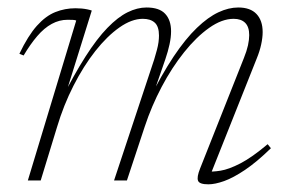

<svg xmlns="http://www.w3.org/2000/svg" viewBox="-20 -470 753 500"><path d="M526.5 -11 515.5 -23.5Q532.5 -22 554.2 -25.5Q576 -29 606 -44.5Q636 -60 677 -94.5L685.5 -84Q648.5 -48 618 -27.5Q587.5 -7 563.8 1.5Q540 10 522.5 10Q499.5 10 495.8 0.8Q492 -8.5 501 -31L615 -318.5Q622.5 -337 625.8 -352Q629 -367 629 -378.5Q629 -400 618.5 -410.5Q608 -421 588.5 -421Q558 -421 524.8 -397.5Q491.5 -374 459.5 -334Q427.5 -294 401 -243.8Q374.5 -193.5 357 -140.5L310.5 0H277L381.5 -315Q385.5 -328.5 388.5 -339.5Q391.5 -350.5 392.8 -360.2Q394 -370 394 -377.5Q394 -401 383 -411Q372 -421 352 -421Q323 -421 291 -398.5Q259 -376 228.2 -337Q197.5 -298 171.5 -247Q145.5 -196 128.5 -139L86 0H52.5L178.5 -416.5Q175.5 -418 170 -418.2Q164.5 -418.5 156 -418.5Q134.5 -418.5 114.8 -407.8Q95 -397 77 -376Q59 -355 41.5 -325.5L30.5 -330Q53 -377 76 -402.8Q99 -428.5 124 -438.5Q149 -448.5 176.5 -448.5Q184.5 -448.5 192.8 -447.8Q201 -447 208 -445.5Q215 -444 219 -442.5L145.5 -207H138Q172.5 -275.5 202.5 -322.5Q232.5 -369.5 259.8 -397.5Q287 -425.5 312.2 -438Q337.5 -450.5 361.5 -450.5Q395 -450.5 410.2 -434Q425.5 -417.5 425.5 -388.5Q425.5 -373 421.5 -354.5Q417.5 -336 410.5 -315.5L373 -207H366.5Q401 -276 432.2 -322.8Q463.5 -369.5 492.8 -397.5Q522 -425.5 548.8 -438Q575.5 -450.5 600.5 -450.5Q632 -450.5 648 -433.5Q664 -416.5 664 -386.5Q664 -372 660.2 -354.5Q656.5 -337 648.5 -317.5Z"/></svg>

Font: Newsreader 16pt 16pt ExtraLight
Style: Italic
Weight: 250
Italic angle: -17°
Version: Version 1.003